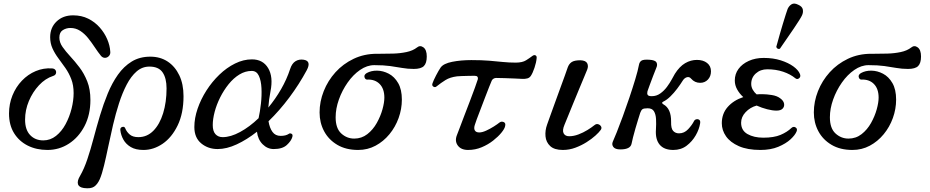

<svg xmlns="http://www.w3.org/2000/svg" viewBox="-20 -819 5154 1064"><path d="M243 12Q182 12 134 -12Q86 -36 58 -81Q30 -126 30 -190Q30 -243 49 -290Q68 -337 101.5 -372Q135 -407 178 -425Q221 -443 268 -440Q282 -439 287.5 -430.5Q293 -422 290 -412Q287 -402 274 -398Q231 -384 196 -346.5Q161 -309 140 -259Q119 -209 119 -156Q119 -100 147 -70.5Q175 -41 220 -41Q259 -41 290.5 -66Q322 -91 343.5 -131Q365 -171 376.5 -216.5Q388 -262 388 -303Q388 -347 375 -380.5Q362 -414 342.5 -442Q323 -470 303.5 -496Q284 -522 271 -550.5Q258 -579 258 -613Q258 -666 293.5 -700Q329 -734 385 -734Q432 -734 469 -715.5Q506 -697 532.5 -667Q559 -637 574 -602Q589 -567 591 -534Q593 -519 584 -509Q575 -499 562.5 -498.5Q550 -498 540 -509Q523 -530 505.5 -556.5Q488 -583 468.5 -607.5Q449 -632 424.5 -648Q400 -664 370 -664Q347 -664 328 -652Q309 -640 309 -611Q309 -584 326.5 -559Q344 -534 369.5 -506.5Q395 -479 420.5 -445.5Q446 -412 463.5 -368Q481 -324 481 -265Q481 -183 448.5 -120.5Q416 -58 362 -23Q308 12 243 12Z M445 223Q417 219 412 201Q407 183 424 155Q446 117 464 63.5Q482 10 498.5 -52.5Q515 -115 534 -178.5Q553 -242 577 -300.5Q601 -359 633.5 -405Q666 -451 710 -478Q754 -505 813 -505Q868 -505 909 -478Q950 -451 973.5 -402Q997 -353 997 -286Q997 -191 964.5 -124Q932 -57 881.5 -22.5Q831 12 775 12Q732 12 705 -4Q678 -20 664 -45Q650 -70 647 -97Q645 -112 657.5 -115.5Q670 -119 674 -108Q682 -88 699 -73.5Q716 -59 747 -59Q795 -59 830 -94.5Q865 -130 884 -191.5Q903 -253 903 -329Q903 -386 881 -418Q859 -450 808 -450Q768 -450 737 -423Q706 -396 682 -350Q658 -304 639.5 -246.5Q621 -189 606.5 -127Q592 -65 580 -7Q568 51 556.5 98.5Q545 146 533 174Q520 203 501.5 215.5Q483 228 445 223Z M1186 7Q1133 7 1095 -24.5Q1057 -56 1057 -115Q1057 -164 1075 -216.5Q1093 -269 1124 -317.5Q1155 -366 1195.5 -405Q1236 -444 1282.5 -467Q1329 -490 1376 -490Q1437 -490 1466 -441.5Q1495 -393 1479 -313Q1470 -267 1467 -223Q1506 -270 1537.5 -324.5Q1569 -379 1588 -437Q1598 -468 1618 -480Q1638 -492 1663 -488Q1707 -481 1680 -430Q1638 -352 1583.5 -279Q1529 -206 1468 -147Q1474 -110 1490 -88Q1506 -66 1535 -66Q1564 -66 1580 -77Q1586 -82 1595 -78Q1604 -74 1600 -60Q1594 -38 1569.5 -15.5Q1545 7 1497 7Q1462 7 1435.5 -19.5Q1409 -46 1404 -89Q1348 -45 1292 -19Q1236 7 1186 7ZM1214 -59Q1258 -59 1310.5 -87.5Q1363 -116 1413 -164Q1421 -200 1426 -244.5Q1431 -289 1429 -330.5Q1427 -372 1414.5 -399Q1402 -426 1375 -426Q1339 -426 1306.5 -406Q1274 -386 1247 -352.5Q1220 -319 1200 -279Q1180 -239 1169.5 -199Q1159 -159 1159 -126Q1159 -92 1174 -75.5Q1189 -59 1214 -59Z M1965 12Q1897 12 1849 -16.5Q1801 -45 1776 -92Q1751 -139 1751 -196Q1751 -256 1774 -314Q1797 -372 1839 -418.5Q1881 -465 1939.5 -493Q1998 -521 2069 -521Q2073 -521 2077.5 -521Q2082 -521 2086 -521Q2120 -521 2158.5 -522Q2197 -523 2232.5 -530.5Q2268 -538 2291 -556Q2308 -570 2326.5 -556.5Q2345 -543 2345 -506Q2345 -469 2329 -453Q2313 -437 2273 -437Q2239 -437 2208.5 -442.5Q2178 -448 2142 -453Q2106 -458 2054 -458Q2014 -458 1975.5 -431.5Q1937 -405 1906.5 -361.5Q1876 -318 1858 -267.5Q1840 -217 1840 -169Q1840 -108 1871 -79.5Q1902 -51 1943 -51Q1984 -51 2015.5 -75.5Q2047 -100 2068 -137.5Q2089 -175 2099.5 -213Q2110 -251 2110 -278Q2110 -327 2084 -353.5Q2058 -380 2014 -378Q2004 -378 2000 -391Q1996 -404 2012 -414Q2037 -428 2070 -427.5Q2103 -427 2134.5 -410.5Q2166 -394 2186.5 -358.5Q2207 -323 2207 -267Q2207 -215 2189 -165Q2171 -115 2138 -75Q2105 -35 2061 -11.5Q2017 12 1965 12Z M2574 12Q2535 12 2517 -12.5Q2499 -37 2512 -70Q2515 -77 2526 -106.5Q2537 -136 2552.5 -176.5Q2568 -217 2584 -258.5Q2600 -300 2612 -333.5Q2624 -367 2628 -380Q2630 -388 2626 -393.5Q2622 -399 2610 -399Q2595 -399 2575 -398.5Q2555 -398 2538 -397.5Q2521 -397 2513 -396Q2474 -391 2449 -375.5Q2424 -360 2399 -340Q2391 -333 2381.5 -339Q2372 -345 2377 -358Q2382 -373 2396.5 -401Q2411 -429 2422 -445Q2438 -467 2486 -476.5Q2534 -486 2592 -486Q2651 -486 2692 -482.5Q2733 -479 2767 -475.5Q2801 -472 2838 -472Q2875 -472 2895.5 -485Q2916 -498 2929 -508Q2939 -516 2947 -512.5Q2955 -509 2954 -498Q2952 -473 2942 -443.5Q2932 -414 2922 -399Q2915 -388 2902.5 -384.5Q2890 -381 2872 -382Q2857 -383 2830.5 -384Q2804 -385 2776.5 -386Q2749 -387 2729 -387Q2722 -387 2715 -383Q2708 -379 2705 -372Q2701 -363 2691 -338Q2681 -313 2668.5 -280Q2656 -247 2643.5 -214.5Q2631 -182 2622 -158Q2613 -134 2611 -126Q2605 -107 2611.5 -96Q2618 -85 2636 -85Q2652 -85 2674 -95Q2696 -105 2716.5 -118Q2737 -131 2748 -140Q2759 -148 2771.5 -142.5Q2784 -137 2779 -119Q2776 -105 2758.5 -83.5Q2741 -62 2713 -40Q2685 -18 2649.5 -3Q2614 12 2574 12Z M3099 12Q3052 12 3029 -9.5Q3006 -31 3003 -63.5Q3000 -96 3012 -129Q3016 -140 3027 -171Q3038 -202 3053 -243Q3068 -284 3083 -325.5Q3098 -367 3110 -399.5Q3122 -432 3126 -445Q3133 -465 3148 -475Q3163 -485 3196 -485Q3226 -484 3234 -468.5Q3242 -453 3234 -433Q3230 -423 3217.5 -393Q3205 -363 3188.5 -323.5Q3172 -284 3155.5 -243.5Q3139 -203 3126 -171Q3113 -139 3108 -127Q3095 -96 3103.5 -80Q3112 -64 3134 -64Q3159 -64 3185.5 -74Q3212 -84 3235.5 -98.5Q3259 -113 3275 -126Q3285 -134 3295.5 -130.5Q3306 -127 3311 -118Q3316 -109 3309 -99Q3300 -86 3279.5 -67.5Q3259 -49 3230.5 -31Q3202 -13 3168.5 -0.5Q3135 12 3099 12Z M3711 12Q3660 12 3635.5 -17.5Q3611 -47 3615 -102Q3617 -132 3615.5 -159Q3614 -186 3604 -202.5Q3594 -219 3569 -219Q3547 -219 3540 -213.5Q3533 -208 3528 -194Q3524 -181 3516.5 -157.5Q3509 -134 3501.5 -107.5Q3494 -81 3488 -58Q3482 -35 3480 -23Q3474 9 3418 9Q3389 9 3379 -4.5Q3369 -18 3376 -34Q3383 -49 3398 -86.5Q3413 -124 3431.5 -174.5Q3450 -225 3468 -278.5Q3486 -332 3500.5 -380Q3515 -428 3521 -460Q3524 -476 3535 -483Q3546 -490 3578 -488Q3611 -486 3618 -473Q3625 -460 3617 -443Q3610 -426 3599.5 -398.5Q3589 -371 3580 -346.5Q3571 -322 3568 -313Q3565 -301 3569 -293.5Q3573 -286 3592 -286Q3618 -286 3639 -301Q3660 -316 3676 -337.5Q3692 -359 3703 -379.5Q3714 -400 3720 -410Q3746 -451 3777 -469Q3808 -487 3842 -487Q3877 -487 3898.5 -470Q3920 -453 3920 -424Q3920 -396 3903 -378Q3886 -360 3860 -360Q3830 -360 3810 -383Q3800 -395 3786.5 -391Q3773 -387 3764 -373Q3751 -352 3733 -328Q3715 -304 3695 -284.5Q3675 -265 3656 -256Q3649 -253 3649.5 -248.5Q3650 -244 3656 -241Q3700 -217 3699 -144Q3698 -107 3710.5 -93.5Q3723 -80 3743 -80Q3772 -80 3793.5 -103Q3815 -126 3826 -148Q3830 -156 3839 -158Q3848 -160 3855 -155Q3862 -150 3860 -136Q3855 -103 3835.5 -69Q3816 -35 3785 -11.5Q3754 12 3711 12Z M4194 12Q4122 12 4074.5 -9Q4027 -30 4003.5 -63.5Q3980 -97 3980 -136Q3980 -189 4012.5 -226Q4045 -263 4099 -281Q4078 -300 4065 -323.5Q4052 -347 4052 -373Q4052 -409 4072.5 -437Q4093 -465 4129.5 -481.5Q4166 -498 4212 -498Q4265 -498 4307 -484.5Q4349 -471 4376.5 -451Q4404 -431 4413 -409Q4419 -394 4408.5 -385.5Q4398 -377 4388 -385Q4360 -408 4320 -421.5Q4280 -435 4232 -435Q4194 -435 4168.5 -412Q4143 -389 4143 -354Q4143 -337 4151.5 -322Q4160 -307 4173 -296Q4181 -297 4189.5 -297Q4198 -297 4207 -297Q4227 -297 4256.5 -292.5Q4286 -288 4304 -274Q4322 -261 4325 -245Q4328 -229 4317.5 -217.5Q4307 -206 4283 -206Q4261 -206 4231.5 -213.5Q4202 -221 4173 -234Q4137 -224 4112 -197.5Q4087 -171 4087 -139Q4087 -96 4122.5 -76Q4158 -56 4210 -56Q4269 -56 4305.5 -71.5Q4342 -87 4366 -110Q4377 -120 4388.5 -113Q4400 -106 4395 -92Q4387 -71 4361 -47Q4335 -23 4293 -5.5Q4251 12 4194 12ZM4302 -549Q4295 -546 4289 -549.5Q4283 -553 4282 -560Q4283 -563 4288.5 -583Q4294 -603 4302 -631.5Q4310 -660 4319 -689Q4328 -718 4335 -740.5Q4342 -763 4345 -770Q4353 -787 4367 -795.5Q4381 -804 4403 -793Q4426 -783 4429 -766Q4432 -749 4424 -733Q4421 -726 4408.5 -706Q4396 -686 4379 -661Q4362 -636 4345 -611.5Q4328 -587 4316 -569.5Q4304 -552 4302 -549Z M4704 12Q4636 12 4588 -16.5Q4540 -45 4515 -92Q4490 -139 4490 -196Q4490 -256 4513 -314Q4536 -372 4578 -418.5Q4620 -465 4678.5 -493Q4737 -521 4808 -521Q4812 -521 4816.5 -521Q4821 -521 4825 -521Q4859 -521 4897.5 -522Q4936 -523 4971.5 -530.5Q5007 -538 5030 -556Q5047 -570 5065.5 -556.5Q5084 -543 5084 -506Q5084 -469 5068 -453Q5052 -437 5012 -437Q4978 -437 4947.5 -442.5Q4917 -448 4881 -453Q4845 -458 4793 -458Q4753 -458 4714.5 -431.5Q4676 -405 4645.5 -361.5Q4615 -318 4597 -267.5Q4579 -217 4579 -169Q4579 -108 4610 -79.5Q4641 -51 4682 -51Q4723 -51 4754.5 -75.5Q4786 -100 4807 -137.5Q4828 -175 4838.5 -213Q4849 -251 4849 -278Q4849 -327 4823 -353.5Q4797 -380 4753 -378Q4743 -378 4739 -391Q4735 -404 4751 -414Q4776 -428 4809 -427.5Q4842 -427 4873.5 -410.5Q4905 -394 4925.5 -358.5Q4946 -323 4946 -267Q4946 -215 4928 -165Q4910 -115 4877 -75Q4844 -35 4800 -11.5Q4756 12 4704 12Z"/></svg>

Font: Zen Old Mincho Medium
Style: Regular
Weight: 500
Designer: Yoshimichi Ohira
Foundry: Positype
Version: Version 1.500